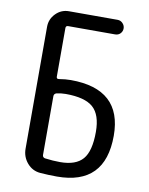

<svg xmlns="http://www.w3.org/2000/svg" viewBox="-84 -791 667 862"><g transform="rotate(10 250.0 -360.0)"><path d="M157.2 -342.8V-75.2Q157.2 -64.5 168 -61.5Q206.1 -56.6 238.3 -56.6Q309.6 -56.6 341.3 -93.3Q373 -129.9 373 -217.8Q373 -295.9 335.4 -329.1Q297.9 -362.3 210 -362.3Q190.4 -362.3 168 -357.4Q157.2 -353.5 157.2 -342.8ZM159.2 6.8Q123 3.9 99.1 -23.9Q75.2 -51.8 75.2 -88.9V-644.5Q75.2 -679.7 100.1 -705.1Q125 -730.5 160.2 -730.5H381.8Q395.5 -730.5 405.3 -720.2Q415 -710 415 -696.8Q415 -683.6 405.8 -673.8Q396.5 -664.1 381.8 -664.1H168Q157.2 -664.1 157.2 -653.3V-431.6Q157.2 -420.9 168.9 -422.9Q197.3 -427.7 221.7 -427.7Q455.1 -427.7 455.1 -214.8Q455.1 9.8 235.4 9.8Q198.2 9.8 159.2 6.8Z"/></g></svg>

Font: Rounded-X Mgen+ 1mn regular
Style: Regular
Weight: 400
Designer: [Source Han Sans]
Ryoko NISHIZUKA  (kana & ideographs); Paul D. Hunt (Latin, Greek & Cyrillic); Wenlong ZHANG  (bopomofo
Version: Version 1.059.20150602